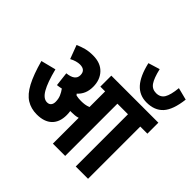

<svg xmlns="http://www.w3.org/2000/svg" viewBox="-210 -1115 1336 1336"><g transform="rotate(45 458.5 -446.5)"><path d="M408 -209Q408 -139 369 -101.5Q330 -64 257 -64Q200 -64 156.5 -91Q113 -118 79.5 -181Q46 -244 17 -350L127 -378Q153 -275 182 -224.5Q211 -174 248 -174Q268 -174 278 -186.5Q288 -199 288 -219Q288 -248 278 -271.5Q268 -295 253 -315Q233 -310 212 -308L200 -412Q279 -420 279 -472Q279 -523 224 -523Q208 -523 188.5 -517.5Q169 -512 149 -501L111 -602Q143 -616 173.5 -624Q204 -632 244 -632Q318 -632 358.5 -589Q399 -546 399 -478Q399 -440 386.5 -411.5Q374 -383 351 -363Q356 -358 360 -353Q383 -348 408 -348Q428 -348 445 -350.5Q462 -353 480 -360V-514H433V-622H896V-514H826V0H705V-514H601V0H480V-254Q465 -249 449.5 -247.5Q434 -246 419 -246Q412 -246 405 -246Q408 -228 408 -209ZM917 -870Q904 -759 860.5 -711Q817 -663 738 -663Q668 -663 623 -712.5Q578 -762 554 -866L639 -892Q656 -819 678 -787.5Q700 -756 739 -756Q781 -756 800.5 -788Q820 -820 827 -893Z"/></g></svg>

Font: Noto Sans Devanagari UI ExtraCondensed
Style: Bold
Weight: 700
Width: 2
Designer: Jelle Bosma - Monotype Design Team
Foundry: Monotype Imaging Inc.
Version: Version 2.004